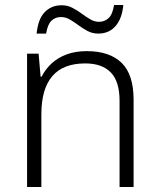

<svg xmlns="http://www.w3.org/2000/svg" viewBox="-20 -746 636 766"><path d="M326 -542Q417 -542 465 -495.5Q513 -449 513 -348V0H457V-344Q457 -421 422 -457Q387 -493 320 -493Q232 -493 188.5 -442Q145 -391 145 -290V0H88V-532H134L142 -440H146Q161 -470 186 -493Q211 -516 246 -529Q281 -542 326 -542ZM126 -612Q129 -640 136.5 -661Q144 -682 157 -696Q170 -710 187 -717.5Q204 -725 226 -725Q249 -725 268.5 -715Q288 -705 305.5 -692Q323 -679 340 -669Q357 -659 375 -659Q397 -659 413 -673.5Q429 -688 435 -726H472Q467 -672 441 -642Q415 -612 372 -612Q349 -612 330 -622Q311 -632 293.5 -645Q276 -658 259 -668Q242 -678 223 -678Q201 -678 185.5 -663.5Q170 -649 164 -612Z"/></svg>

Font: Noto Sans Armenian Light
Style: Regular
Weight: 300
Designer: Monotype Design Team
Foundry: Monotype Imaging Inc.
Version: Version 2.007